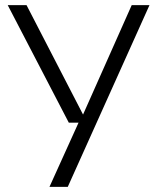

<svg xmlns="http://www.w3.org/2000/svg" viewBox="-20 -725 610 745"><path d="M172 0 292 -265 298 -271 491 -705H560L243 0ZM247 -249 10 -705H83L303 -279H314V-249Z"/></svg>

Font: TikTok Sans Light
Style: Regular
Weight: 300
Version: Version 4.000